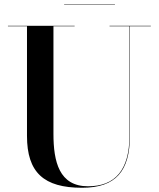

<svg xmlns="http://www.w3.org/2000/svg" viewBox="-20 -872 750 907"><path d="M283 -852V-850H523V-852ZM17.5 -750V-748H107.5V-230C107.5 -57 187 15 367.5 15C528 15 593.5 -65 593.5 -230V-748H692.5V-750H497.5V-748H591.5V-230C591.5 -67.5 522.5 8 396 8C259.5 8 232.5 -108 232.5 -240V-748H332.5V-750Z"/></svg>

Font: Bodoni* 96pt Medium
Style: Regular
Weight: 500
Version: Version 2.3